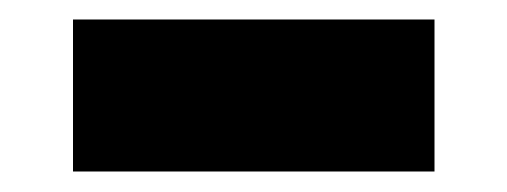

<svg xmlns="http://www.w3.org/2000/svg" viewBox="-20 -380 507 192"><path d="M53 -208.5V-360.5H414.5V-208.5Z"/></svg>

Font: Encode Sans SC ExtraBold
Style: Regular
Weight: 800
Version: Version 3.002